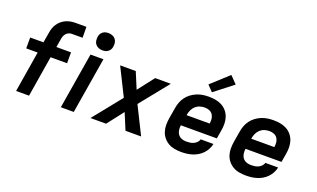

<svg xmlns="http://www.w3.org/2000/svg" viewBox="-81 -1220 2762 1674"><g transform="rotate(20 1300.0 -382.5)"><path d="M239 0H119L181 -379H75V-480H198L214 -573Q217 -595 224 -616.5Q231 -638 244.5 -658Q258 -678 276.5 -693.5Q295 -709 316.5 -718.5Q338 -728 360.5 -731.5Q383 -735 405 -735H504L505 -634H405Q391 -634 377 -628Q363 -622 353 -610.5Q343 -599 338 -585Q333 -571 331 -556L318 -480H454V-379H301Z M534 0 620 -520H740L654 0ZM704 -590Q685 -590 668 -597Q651 -604 639.5 -618Q628 -632 625.5 -651Q623 -670 626 -689Q628 -703 635 -715Q642 -727 653.5 -735.5Q665 -744 678 -747Q691 -750 705 -750Q724 -750 741.5 -743Q759 -736 770 -722Q781 -708 784 -689Q787 -670 783 -651Q781 -637 774 -625Q767 -613 755.5 -604.5Q744 -596 731 -593Q718 -590 704 -590Z M809 0 1022 -265 895 -520H1040L1103 -369L1220 -520H1365L1152 -255L1279 0H1134L1071 -151L954 0Z M1653 8Q1621 8 1590 2.5Q1559 -3 1533 -18Q1507 -33 1488 -56Q1469 -79 1459.5 -108Q1450 -137 1450 -169Q1450 -201 1455 -233L1472 -333Q1476 -360 1486 -387Q1496 -414 1513.5 -438Q1531 -462 1555.5 -480Q1580 -498 1607 -509Q1634 -520 1661.5 -524Q1689 -528 1716 -528Q1749 -528 1780 -522.5Q1811 -517 1838 -502.5Q1865 -488 1884.5 -464.5Q1904 -441 1913.5 -412.5Q1923 -384 1923.5 -351.5Q1924 -319 1918 -287L1905 -210H1571Q1568 -187 1571 -165Q1574 -143 1586.5 -126Q1599 -109 1619 -101Q1639 -93 1662 -93Q1679 -93 1696 -95Q1713 -97 1729 -104Q1745 -111 1758.5 -124.5Q1772 -138 1775 -154H1894Q1889 -129 1876.5 -105Q1864 -81 1845.5 -61.5Q1827 -42 1803.5 -28Q1780 -14 1754.5 -6Q1729 2 1703.5 5Q1678 8 1653 8ZM1588 -310H1802Q1806 -333 1803.5 -354.5Q1801 -376 1790 -393Q1779 -410 1758.5 -418.5Q1738 -427 1716 -427Q1694 -427 1671.5 -420.5Q1649 -414 1631 -398Q1613 -382 1603 -360.5Q1593 -339 1589 -317ZM1727 -573 1675 -627 1835 -773 1899 -707Z M2253 8Q2221 8 2190 2.5Q2159 -3 2133 -18Q2107 -33 2088 -56Q2069 -79 2059.5 -108Q2050 -137 2050 -169Q2050 -201 2055 -233L2072 -333Q2076 -360 2086 -387Q2096 -414 2113.5 -438Q2131 -462 2155.5 -480Q2180 -498 2207 -509Q2234 -520 2261.5 -524Q2289 -528 2316 -528Q2349 -528 2380 -522.5Q2411 -517 2438 -502.5Q2465 -488 2484.5 -464.5Q2504 -441 2513.5 -412.5Q2523 -384 2523.5 -351.5Q2524 -319 2518 -287L2505 -210H2171Q2168 -187 2171 -165Q2174 -143 2186.5 -126Q2199 -109 2219 -101Q2239 -93 2262 -93Q2279 -93 2296 -95Q2313 -97 2329 -104Q2345 -111 2358.5 -124.5Q2372 -138 2375 -154H2494Q2489 -129 2476.5 -105Q2464 -81 2445.5 -61.5Q2427 -42 2403.5 -28Q2380 -14 2354.5 -6Q2329 2 2303.5 5Q2278 8 2253 8ZM2188 -310H2402Q2406 -333 2403.5 -354.5Q2401 -376 2390 -393Q2379 -410 2358.5 -418.5Q2338 -427 2316 -427Q2294 -427 2271.5 -420.5Q2249 -414 2231 -398Q2213 -382 2203 -360.5Q2193 -339 2189 -317Z"/></g></svg>

Font: Iosevka Aile Oblique
Style: Bold
Weight: 700
Italic angle: -9°
Designer: Belleve Invis
Foundry: Belleve Invis
Version: Version 31.1.0; ttfautohint (v1.8.4)